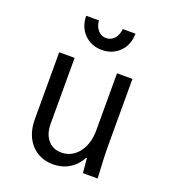

<svg xmlns="http://www.w3.org/2000/svg" viewBox="-140 -868 879 983"><g transform="rotate(20 300.0 -376.5)"><path d="M493.8 -180V-540H409.8V-228Q409.8 -191.4 400.2 -160.9Q390.6 -130.4 373.3 -108.2Q356 -86 332.4 -73.6Q308.8 -61.2 280.4 -61.2Q233.6 -61.2 206.2 -93.7Q178.8 -126.2 178.8 -182V-540H94.8V-175Q94.8 -133 106.6 -99Q118.4 -65 140.2 -40.8Q162 -16.6 192.6 -3.3Q223.2 10 260.8 10Q301 10 333.8 -5.6Q366.6 -21.2 389.6 -49.3Q412.6 -77.4 425.3 -118Q438 -158.6 438 -208L383.6 -79.4H413.6Q415 -60 416.8 -40.4Q418.6 -20.8 420.6 0H500.8Q497.8 -48 495.8 -95Q493.8 -142 493.8 -180ZM230 -763H160.8Q160.8 -733.2 170.6 -708Q180.4 -682.8 198.5 -664.5Q216.6 -646.2 241.1 -635.9Q265.6 -625.6 295 -625.6Q324.4 -625.6 348.9 -635.9Q373.4 -646.2 391.5 -664.5Q409.6 -682.8 419.4 -708.1Q429.2 -733.3 429.2 -763H360Q357 -730 339.2 -710.2Q321.4 -690.4 295 -690.4Q268.6 -690.4 250.8 -710.2Q233 -730 230 -763Z"/></g></svg>

Font: CommitMonoV143 ExtLt
Style: Regular
Weight: 200
Monospace: yes
Designer: Eigil Nikolajsen
Foundry: Eigil Nikolajsen
Version: Version 1.143